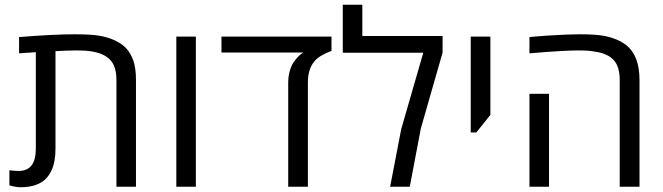

<svg xmlns="http://www.w3.org/2000/svg" viewBox="-20 -784 2785 806"><path d="M65.4 2Q47.4 2 19.5 -5.9V-69.3Q38.1 -66.4 59.1 -66.4Q130.4 -66.4 130.4 -160.2V-564.9Q112.8 -564 95.2 -562.5Q77.6 -561 60.1 -560.1V-628.4Q133.8 -634.3 191.9 -637.2Q250 -640.1 292 -640.1Q359.4 -640.1 395.5 -634.3Q431.6 -628.4 462.4 -614.3Q490.7 -601.1 509 -582Q527.3 -563 538.6 -532.7Q550.8 -499.5 550.8 -449.7V0H468.8V-447.8Q468.8 -505.9 441.9 -533.4Q415 -561 362.3 -568.4Q339.8 -572.3 301.8 -572.3Q283.7 -572.3 261.5 -571.5Q239.3 -570.8 212.9 -569.3V-160.2Q212.9 -105 196.8 -69.8Q184.1 -41.5 162.6 -24.9Q127.4 2 65.4 2Z M720.2 0V-630.4H802.2V0Z M1189.9 0V-437Q1189.9 -463.4 1196.3 -485.6Q1202.6 -507.8 1211.9 -521.5Q1231.4 -550.8 1253.4 -563.5H909.7V-630.4H1371.6V-570.3Q1347.2 -561.5 1326.7 -549.3Q1306.2 -537.1 1293.9 -518.6Q1272.5 -488.3 1272.5 -436V0Z M1617.7 0 1664.1 -241.2 1756.8 -562.5H1418.9V-764.2H1501V-632.8H1837.9V-563L1746.6 -244.6L1700.2 0Z M1956.1 -228V-630.4H2038.6V-301.8L1979.5 -228Z M2581.5 0V-447.8Q2581.5 -504.9 2555.9 -532.2Q2530.3 -559.6 2479 -566.9Q2454.6 -572.3 2407.2 -572.3Q2376.5 -572.3 2326.4 -569.3Q2276.4 -566.4 2202.6 -560.1V-628.4Q2225.6 -630.9 2247.6 -632.3Q2269.5 -633.8 2290 -635.3Q2329.1 -637.7 2360.1 -638.9Q2391.1 -640.1 2414.6 -640.1Q2469.7 -640.1 2504.2 -635.3Q2538.6 -630.4 2568.8 -617.7Q2599.1 -605 2619.1 -585.4Q2639.2 -565.9 2650.9 -535.2Q2664.6 -499 2664.6 -447.8V0ZM2202.6 0V-390.1H2284.7V0Z"/></svg>

Font: Open Sans
Style: Regular
Weight: 400
Designer: Monotype Design Team
Foundry: Monotype Imaging Inc.
Version: Version 3.000; ttfautohint (v1.8.4)